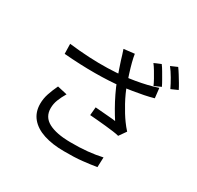

<svg xmlns="http://www.w3.org/2000/svg" viewBox="-188 -1078 1376 1344"><g transform="rotate(30 500.0 -406.5)"><path d="M773 -822Q786 -805 800.5 -780Q815 -755 829.5 -730Q844 -705 854 -684L800 -660Q791 -681 777 -706Q763 -731 748 -756Q733 -781 719 -799ZM883 -862Q897 -843 912.5 -818Q928 -793 943 -768Q958 -743 967 -724L913 -700Q897 -734 874.5 -772.5Q852 -811 830 -839ZM513 -701Q508 -718 501.5 -739Q495 -760 488 -780L574 -790Q578 -762 587.5 -725.5Q597 -689 609 -651.5Q621 -614 632 -581Q655 -516 690 -452Q725 -388 757 -344Q767 -330 778 -316.5Q789 -303 800 -291L760 -234Q742 -239 712 -243Q682 -247 648 -250.5Q614 -254 580 -257Q546 -260 518 -262L524 -328Q553 -326 584.5 -323Q616 -320 644.5 -318Q673 -316 690 -313Q669 -345 645 -387Q621 -429 598.5 -475.5Q576 -522 559 -567Q543 -610 532 -644Q521 -678 513 -701ZM147 -624Q231 -614 309.5 -610Q388 -606 458.5 -608Q529 -610 586 -616Q626 -620 670.5 -627.5Q715 -635 759.5 -645.5Q804 -656 842 -669L851 -590Q816 -580 774 -571.5Q732 -563 690 -556.5Q648 -550 612 -545Q516 -534 399 -533.5Q282 -533 149 -544ZM302 -305Q280 -268 267 -234.5Q254 -201 254 -166Q254 -95 316 -62Q378 -29 490 -28Q566 -27 630.5 -33.5Q695 -40 747 -52L744 28Q697 36 633 43Q569 50 485 49Q391 49 321 26Q251 3 213 -43Q175 -89 175 -156Q175 -198 188.5 -238.5Q202 -279 223 -323Z"/></g></svg>

Font: Noto Sans SC Thin
Style: Regular
Weight: 400
Version: Version 2.004-H2;hotconv 1.0.118;makeotfexe 2.5.65603